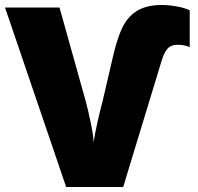

<svg xmlns="http://www.w3.org/2000/svg" viewBox="-20 -744 787 764"><path d="M624 -724.1Q651.9 -724.1 683.8 -718.3Q715.8 -712.4 734.9 -703.1V-556.2Q716.3 -565.9 686 -565.9Q660.2 -565.9 646.2 -549.8Q632.3 -533.7 622.1 -499L470.2 0H243.2L0 -713.9H216.8L321.8 -338.9Q329.6 -310.5 340.6 -257.6Q351.6 -204.6 353 -176.8Q356 -205.1 367.4 -255.9Q378.9 -306.6 387.2 -336.9L432.1 -529.8Q451.7 -610.4 474.9 -648.9Q498 -687.5 534.2 -705.8Q570.3 -724.1 624 -724.1Z"/></svg>

Font: Black Ops One [rus by aLiNcE]
Style: Regular
Weight: 400
Designer: James Grieshaber
Foundry: James Grieshaber
Version: Version 1.002;May 25, 2024;FontCreator 13.0.0.2680 64-bit